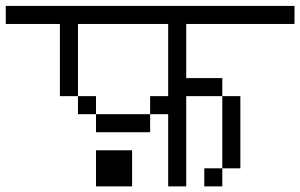

<svg xmlns="http://www.w3.org/2000/svg" viewBox="-20 -708 1040 665"><path d="M1000 -625H625V-437.5H750V-375H625V-62.5H562.5V-312.5H500V-375H562.5V-625H250V-375H187.5V-625H0V-687.5H1000ZM250 -375H312.5V-312.5H250ZM312.5 -187.5H437.5V-62.5H312.5ZM312.5 -312.5H500V-250H312.5ZM687.5 -125H750V-62.5H687.5ZM750 -375H812.5V-125H750Z"/></svg>

Font: ChillBitmapSE 16px
Style: Regular
Weight: 400
Designer: Designed by Warren2060
Foundry: ChillType
Version: Version 1.000